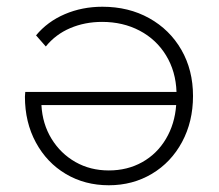

<svg xmlns="http://www.w3.org/2000/svg" viewBox="-20 -546 649 570"><path d="M553 -261Q553 -185 520.5 -124.5Q488 -64 431 -30Q374 4 303 4Q232 4 175.5 -29.5Q119 -63 86.5 -123Q54 -183 54 -259L55 -273H504Q502 -334 473 -381.5Q444 -429 394.5 -455Q345 -481 283 -481Q232 -481 188.5 -462.5Q145 -444 116 -408L87 -441Q121 -482 172.5 -504Q224 -526 284 -526Q362 -526 423 -492Q484 -458 518.5 -398Q553 -338 553 -261ZM503 -234H103Q106 -178 133 -134Q160 -90 204 -65Q248 -40 303 -40Q358 -40 402 -64.5Q446 -89 472.5 -133.5Q499 -178 503 -234Z"/></svg>

Font: Montserrat Atlas Light
Style: Regular
Weight: 300
Designer: Julieta Ulanovsky
Foundry: Julieta Ulanovsky
Version: Version 7.200